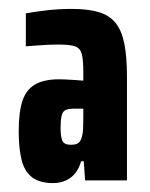

<svg xmlns="http://www.w3.org/2000/svg" viewBox="-20 -716 337 431"><path d="M99 -305Q69 -305 52 -318Q35 -331 28.5 -357Q22 -383 22 -421Q22 -465 30.5 -490Q39 -515 59 -526.5Q79 -538 113 -538Q120 -538 128.5 -537.5Q137 -537 146.5 -536.5Q156 -536 167 -535V-554Q167 -582 163.5 -595Q160 -608 148.5 -612Q137 -616 111 -616Q101 -616 89 -615.5Q77 -615 64.5 -614Q52 -613 38 -612V-686Q60 -690 86.5 -693Q113 -696 141 -696Q177 -696 201 -689Q225 -682 239 -665Q253 -648 259 -618.5Q265 -589 265 -544V-311H171L168 -354H162Q158 -339 149.5 -328Q141 -317 128 -311Q115 -305 99 -305ZM139 -391Q147 -391 152 -393Q157 -395 160 -399.5Q163 -404 164 -410Q166 -416 166.5 -426.5Q167 -437 167 -452V-472H143Q127 -472 121.5 -464Q116 -456 116 -429Q116 -409 120 -400Q124 -391 139 -391Z"/></svg>

Font: Saira ExtraCondensed ExtraBold
Style: Regular
Weight: 800
Width: 2
Designer: Hector Gatti with collaboration of the Omnibus-Type team
Foundry: Omnibus-Type
Version: Version 1.101